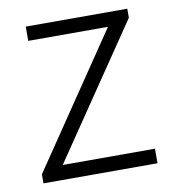

<svg xmlns="http://www.w3.org/2000/svg" viewBox="-66 -591 585 650"><g transform="rotate(-10 226.5 -266.5)"><path d="M32 0H424V-50H107L414 -502V-533H65V-484H339L32 -31Z"/></g></svg>

Font: Noto Sans CJK JP Light
Style: Regular
Weight: 300
Designer: Ryoko NISHIZUKA (kana & ideographs); Paul D. Hunt (Latin, Greek & Cyrillic); Wenlong ZHANG (bopomofo); Sandoll Communica
Foundry: Adobe Systems Incorporated
Version: Version 1.004;PS 1.004;hotconv 1.0.82;makeotf.lib2.5.63406